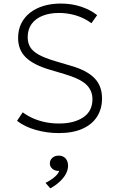

<svg xmlns="http://www.w3.org/2000/svg" viewBox="-20 -735 657 1082"><path d="M311 15Q245 15 182 -2.8Q119 -20.5 76 -54L108 -102Q135.5 -81.5 168 -67.5Q200.5 -53.5 236.8 -46.2Q273 -39 312 -39Q397.5 -39 449.2 -73.8Q501 -108.5 501 -176Q501 -224 467.2 -257.5Q433.5 -291 342 -318L258 -343Q167.5 -370 124.8 -412.2Q82 -454.5 82 -521Q82 -566.5 99.5 -602.2Q117 -638 149.2 -663.2Q181.5 -688.5 225.8 -701.8Q270 -715 323 -715Q385 -715 438 -697Q491 -679 527.5 -649.5L495 -604Q471 -622.5 441.5 -635.5Q412 -648.5 379 -655.2Q346 -662 312 -662Q260 -662 220.2 -646.2Q180.5 -630.5 158.2 -600Q136 -569.5 136 -525Q136 -494 149.8 -470.2Q163.5 -446.5 197.8 -427.2Q232 -408 293 -390L384 -363Q471 -337.5 513 -294Q555 -250.5 555 -180Q555 -122 527.2 -78Q499.5 -34 445 -9.5Q390.5 15 311 15ZM263.5 326.5 236.5 295.5Q265 281.5 286.8 263.2Q308.5 245 313.5 228Q299 229 287 223.8Q275 218.5 268 208.5Q261 198.5 261 186Q261 167 275 154.5Q289 142 310.5 142Q334.5 142 349 157.2Q363.5 172.5 363.5 200Q363.5 221.5 351.8 244Q340 266.5 317.5 287.8Q295 309 263.5 326.5Z"/></svg>

Font: Geologica Roman Thin
Style: Regular
Weight: 250
Designer: Sindre Bremnes, Frode Helland
Foundry: Monokrom Skriftforlag AS
Version: Version 1.010;gftools[0.9.28]